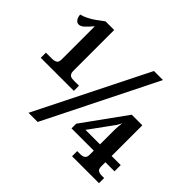

<svg xmlns="http://www.w3.org/2000/svg" viewBox="-159 -939 1159 1159"><g transform="rotate(45 420.0 -359.5)"><path d="M216.3 -719.2V-369.1Q216.8 -335.9 245.1 -332Q253.9 -331.1 262.7 -331.1H303.7V-287.1H21.5V-331.1H72.3Q106.4 -331.1 114.3 -348.6Q117.7 -356.4 117.7 -369.1V-652.8Q94.7 -625 76.2 -607.9Q57.6 -590.8 41.5 -590.8Q25.4 -590.8 15.6 -605.5Q5.9 -620.1 5.4 -640.1Q48.8 -650.9 97.7 -686L142.6 -719.2ZM282.2 0H204.1L561 -713.9H638.2ZM644 -290.5Q644 -318.4 648.9 -355.5Q641.1 -338.9 633.8 -327.1L520 -170.4H644ZM743.2 -117.2V-82.5Q743.2 -59.1 754.4 -51.8Q765.6 -44.4 785.2 -44.4H805.2V-0.5H575.2V-44.4H603Q632.8 -44.9 640.6 -62.5Q644 -70.3 644 -82.5V-117.2H454.1V-157.2L652.8 -432.6H743.2V-170.4H820.8V-117.2Z"/></g></svg>

Font: DroidSerif-Bold
Style: Bold
Weight: 700
Foundry: Ascender Corporation
Version: Version 1.00 build 112